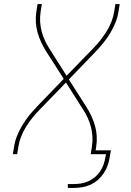

<svg xmlns="http://www.w3.org/2000/svg" viewBox="-20 -755 640 940"><path d="M312 165V146H343Q360 146 378 143Q396 140 413.5 132Q431 124 445.5 111.5Q460 99 470.5 83.5Q481 68 487 50.5Q493 33 496 15L499 0H424L430 -37Q434 -62 432.5 -86.5Q431 -111 425 -134Q419 -157 409 -178.5Q399 -200 386 -220L303 -351L174 -218Q155 -199 138 -177.5Q121 -156 107 -133.5Q93 -111 83.5 -86.5Q74 -62 70 -37L64 0H43L49 -37Q53 -64 63.5 -90Q74 -116 88.5 -140.5Q103 -165 121 -187.5Q139 -210 159 -231L292 -369L205 -505Q192 -526 181.5 -548.5Q171 -571 164 -595.5Q157 -620 155.5 -646Q154 -672 158 -698L164 -735H185L179 -698Q175 -673 176.5 -648.5Q178 -624 184 -601Q190 -578 200 -556.5Q210 -535 223 -515L306 -384L435 -517Q454 -536 471 -557.5Q488 -579 502 -601.5Q516 -624 525.5 -648.5Q535 -673 539 -698L545 -735H566L560 -698Q556 -671 545.5 -645Q535 -619 520.5 -594.5Q506 -570 488 -547.5Q470 -525 450 -504L317 -366L404 -230Q417 -209 427.5 -186.5Q438 -164 445 -139.5Q452 -115 453.5 -89Q455 -63 451 -37L448 -19H523L517 15Q514 35 507 55Q500 75 488 93Q476 111 459.5 125.5Q443 140 423.5 149Q404 158 383.5 161.5Q363 165 343 165Z"/></svg>

Font: Iosevka Curly Thin Extended
Style: Italic
Weight: 100
Width: 7
Italic angle: -9°
Monospace: yes
Designer: Belleve Invis
Foundry: Belleve Invis
Version: Version 11.1.0; ttfautohint (v1.8.3)